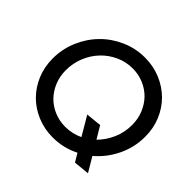

<svg xmlns="http://www.w3.org/2000/svg" viewBox="-171 -913 1138 1138"><g transform="rotate(45 397.5 -344.0)"><path d="M775 -380Q775 -290 736.5 -211Q698 -132 634 -78L688 13L589 23L558 -29Q521 -10 478.5 0.5Q436 11 391 11Q320 11 259 -14.5Q198 -40 154 -84Q110 -128 84.5 -188.5Q59 -249 59 -320Q59 -400 89.5 -471.5Q120 -543 172 -596Q224 -649 294 -680Q364 -711 442 -711Q513 -711 574 -685.5Q635 -660 679.5 -616Q724 -572 749.5 -511.5Q775 -451 775 -380ZM537 -240 583 -163Q623 -203 647 -257.5Q671 -312 671 -374Q671 -425 653 -469Q635 -513 604 -545Q573 -577 529.5 -595.5Q486 -614 436 -614Q380 -614 330 -591Q280 -568 243 -529Q206 -490 184.5 -437.5Q163 -385 163 -326Q163 -275 181 -231Q199 -187 230 -155Q261 -123 304.5 -104.5Q348 -86 398 -86Q428 -86 456 -92.5Q484 -99 509 -111L439 -230Z"/></g></svg>

Font: Red Hat Display Medium
Style: Italic
Weight: 500
Italic angle: -12°
Designer: Pentagram / MCKL
Foundry: Pentagram / MCKL
Version: Version 1.003; Red Hat Display Medium Italic